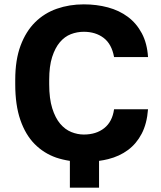

<svg xmlns="http://www.w3.org/2000/svg" viewBox="-20 -732 740 882"><path d="M301 130V7Q268 2 238 -8Q181 -28 139 -70.5Q97 -113 73.5 -181Q50 -249 50 -345V-365Q50 -457 74.5 -522.5Q99 -588 141.5 -630Q184 -672 241.5 -692Q299 -712 365 -712Q424 -712 476 -698Q528 -684 567.5 -654.5Q607 -625 631.5 -579Q656 -533 660 -470H504Q493 -530 456 -558Q419 -586 365 -586Q334 -586 305.5 -575Q277 -564 255 -538Q233 -512 219.5 -470Q206 -428 206 -365V-345Q206 -279 220 -234.5Q234 -190 256.5 -163.5Q279 -137 307.5 -125.5Q336 -114 365 -114Q422 -114 459 -143.5Q496 -173 504 -230H660Q655 -164 631 -118Q607 -72 568 -43Q529 -14 477 -1Q457 4 435 7V130Z"/></svg>

Font: Golos Text DemiBold
Style: Regular
Weight: 600
Designer: A.Korolkova, Vitaly Kuzmin
Foundry: ParaType Ltd
Version: Version 2.002